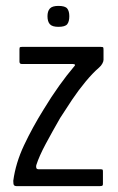

<svg xmlns="http://www.w3.org/2000/svg" viewBox="-20 -631 399 651"><path d="M25 -18Q33 -78 61.5 -138.5Q90 -199 128 -260Q154 -303 180.5 -340Q207 -377 230 -404Q234 -408 234.5 -410.5Q235 -413 228 -414H54Q50 -414 48 -416Q46 -418 46 -422V-464Q46 -470 48 -471Q50 -472 55 -472H322Q329 -472 330 -470Q331 -468 331 -461V-428Q331 -423 327 -415.5Q323 -408 316 -402Q294 -383 270 -354Q246 -325 224.5 -293Q203 -261 184 -231Q157 -184 135 -143Q113 -102 103 -71Q102 -67 103 -62Q104 -57 112 -57H322Q327 -57 328 -55.5Q329 -54 329 -49V-7Q329 -3 327 -1.5Q325 0 319 0H35Q30 0 27.5 -3Q25 -6 25 -18ZM215 -576Q215 -558 208 -549Q201 -540 178 -540Q157 -540 149 -549Q141 -558 141 -576Q141 -593 149 -602Q157 -611 178 -611Q201 -611 208 -602Q215 -593 215 -576Z"/></svg>

Font: Glory Thin
Style: Regular
Weight: 400
Version: Version 1.011